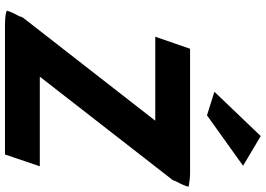

<svg xmlns="http://www.w3.org/2000/svg" viewBox="-164 -864 1039 750"><g transform="rotate(90 355.0 -489.5)"><path d="M339 -808 431 -779 628 -920 512 -989ZM171 -713 124 -577H452L50 -61C47 -57 46 -54 44 -46C37 -33 29 -18 25 -6L22 3L31 6C45 9 60 10 77 10H584L630 -126H280L683 -644C685 -648 686 -648 688 -656C695 -669 703 -685 707 -697L710 -707L700 -709C687 -711 673 -713 656 -713Z"/></g></svg>

Font: Bluebird
Style: SfBdObl
Weight: 700
Designer: Jasper
Foundry: Cannot Into Space Fonts
Version: Version 0.98